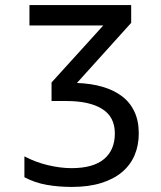

<svg xmlns="http://www.w3.org/2000/svg" viewBox="-20 -734 640 764"><path d="M286.1 -403.8Q342.3 -401.9 387.7 -388.7Q433.1 -375.5 465.3 -351.1Q497.6 -326.7 514.9 -289.8Q532.2 -252.9 532.2 -203.1Q532.2 -156.2 515.9 -117.2Q499.5 -78.1 466.3 -49.8Q433.1 -21.5 383.1 -5.9Q333 9.8 266.1 9.8Q212.4 9.8 165.5 1.5Q118.7 -6.8 77.1 -28.8V-111.8Q98.1 -100.6 121.6 -91.8Q145 -83 169.2 -77.1Q193.4 -71.3 217.5 -68.1Q241.7 -64.9 264.2 -64.9Q351.1 -64.9 394 -101.1Q437 -137.2 437 -203.1Q437 -269 386.5 -300.5Q335.9 -332 245.1 -332H185.1V-405.8L391.1 -632.8H97.2V-713.9H502V-643.1Z"/></svg>

Font: Droid Sans Mono
Style: Regular
Weight: 400
Monospace: yes
Foundry: Ascender Corporation
Version: Version 1.00 build 112